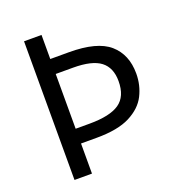

<svg xmlns="http://www.w3.org/2000/svg" viewBox="-129 -822 864 929"><g transform="rotate(-20 302.5 -357.0)"><path d="M554 -382Q554 -322 528 -270.5Q502 -219 439.5 -187Q377 -155 268 -155H187V0H97V-714H187V-590H283Q428 -590 491 -535Q554 -480 554 -382ZM259 -231Q364 -231 412.5 -264.5Q461 -298 461 -377Q461 -446 417.5 -479.5Q374 -513 276 -513H187V-231Z"/></g></svg>

Font: Noto Sans Ugaritic
Style: Regular
Weight: 400
Designer: Monotype Design Team
Foundry: Monotype Imaging Inc.
Version: Version 2.001; ttfautohint (v1.8.4.7-5d5b)